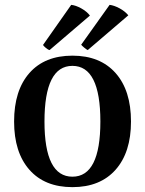

<svg xmlns="http://www.w3.org/2000/svg" viewBox="-20 -756 597 790"><path d="M350 -692 184 -550Q178 -551 168.5 -559Q159 -567 157 -571L273 -736Q292 -734 314.5 -721.5Q337 -709 350 -692ZM508 -693 341 -550Q336 -552 326.5 -560Q317 -568 314 -572L431 -736Q449 -734 471.5 -722Q494 -710 508 -693ZM38 -256Q38 -384 101 -455.5Q164 -527 278 -527Q392 -527 455.5 -455.5Q519 -384 519 -256Q519 -129 455.5 -57.5Q392 14 278 14Q164 14 101 -57.5Q38 -129 38 -256ZM393 -256Q393 -485 278 -485Q163 -485 163 -256Q163 -29 278 -29Q393 -29 393 -256Z"/></svg>

Font: Arima Koshi Semi Bold
Style: Regular
Weight: 600
Designer: Joana Correia and Natanael Gama
Foundry: NDISCOVER
Version: Version 1.019;PS 001.019;hotconv 1.0.88;makeotf.lib2.5.64775